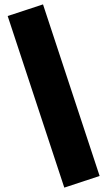

<svg xmlns="http://www.w3.org/2000/svg" viewBox="-20 -767 489 875"><path d="M176 -747 434 35 273 88 15 -694Z"/></svg>

Font: Unageo
Style: Black
Weight: 900
Designer: Richard Sepsi
Foundry: Richard Sepsi
Version: Version 2.000